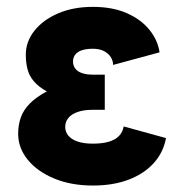

<svg xmlns="http://www.w3.org/2000/svg" viewBox="-20 -541 550 573"><path d="M257.1 -318.2Q277.1 -318.2 284.9 -318.2Q292.7 -318.2 292.7 -318.2V-213.3Q292.7 -213.3 284.1 -213.3Q275.5 -213.3 257.1 -213.3Q229.3 -213.3 211 -206.6Q192.7 -200 183.6 -188.5Q174.6 -177 174.6 -162.3Q174.6 -147.9 183.6 -136.6Q192.7 -125.2 211 -118.8Q229.3 -112.3 257.1 -112.3Q285.3 -112.3 304.5 -118Q323.8 -123.6 334.9 -135Q346 -146.3 349.2 -163.6L475.4 -128.9Q467.7 -86.4 439.2 -54.7Q410.7 -22.9 364.6 -5.1Q318.6 12.7 257.1 12.7Q192 12.7 141.6 -8.3Q91.1 -29.3 62.6 -64.5Q34.2 -99.6 34.2 -141.6Q34.2 -168 42 -190.2Q49.8 -212.4 68.6 -231.6Q87.3 -250.9 119.6 -268.1Q94.2 -282.5 80.6 -298.9Q66.9 -315.2 62 -334.9Q57 -354.5 57 -377.9Q57 -416.5 82.5 -449Q108 -481.4 153.2 -501Q198.4 -520.5 257.1 -520.5Q316 -520.5 358.5 -501.7Q401.1 -482.9 425.9 -452.1Q450.8 -421.4 456.2 -384.8L317.5 -347.2Q317.5 -359.9 310.4 -370.9Q303.2 -382 289.8 -388.8Q276.4 -395.5 257.1 -395.5Q238.1 -395.5 224.9 -391.2Q211.6 -386.9 204.8 -378.4Q197.9 -369.8 197.9 -357.4Q197.9 -345 204.8 -336.2Q211.6 -327.3 224.9 -322.8Q238.1 -318.2 257.1 -318.2Z"/></svg>

Font: Giphurs SC
Style: Regular
Weight: 400
Version: Version 0.920